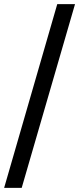

<svg xmlns="http://www.w3.org/2000/svg" viewBox="-26 -826 383 929"><path d="M337 -806 79 83H-6L251 -806Z"/></svg>

Font: Bitter Thin SemiBold
Style: Regular
Weight: 600
Version: Version 2.002